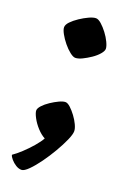

<svg xmlns="http://www.w3.org/2000/svg" viewBox="-131 -560 503 753"><g transform="rotate(20 120.5 -183.5)"><path d="M62 146Q50 146 38 138.5Q26 131 17 120.5Q8 110 7 103Q22 93 42 74.5Q62 56 80 35Q98 14 106 -1Q89 -10 73 -27.5Q57 -45 47 -64Q37 -83 37 -93Q37 -102 48 -114Q59 -126 75.5 -137Q92 -148 108 -155.5Q124 -163 134 -163Q143 -163 155 -152Q167 -141 178.5 -125.5Q190 -110 197.5 -94Q205 -78 205 -67Q205 -54 194 -29Q183 -4 165.5 26Q148 56 128.5 83Q109 110 91 128Q73 146 62 146ZM110 -339Q101 -339 87 -350Q73 -361 59.5 -377.5Q46 -394 37 -410.5Q28 -427 28 -437Q28 -448 40 -460.5Q52 -473 70 -485Q88 -497 105.5 -505Q123 -513 134 -513Q144 -513 157 -501.5Q170 -490 182.5 -473.5Q195 -457 203 -440Q211 -423 211 -413Q211 -404 200 -391Q189 -378 172 -366.5Q155 -355 138.5 -347Q122 -339 110 -339Z"/></g></svg>

Font: Texturina 12pt
Style: Bold
Weight: 700
Designer: Guillermo Torres Carreño
Foundry: Omnibus-Type
Version: Version 1.002